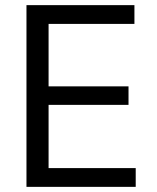

<svg xmlns="http://www.w3.org/2000/svg" viewBox="-20 -727 609 747"><path d="M83 -707H503V-634H169V-391H480V-319H169V-73H508V0H83Z"/></svg>

Font: 42dot Sans Light
Style: Regular
Weight: 400
Version: Version 1.000